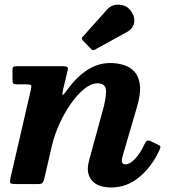

<svg xmlns="http://www.w3.org/2000/svg" viewBox="-20 -812 756 847"><path d="M556.5 -765Q577 -737 571.5 -711Q566 -685 540.5 -671L399.5 -593.5Q389.5 -587.5 382 -595.5L345.5 -633.5Q337 -642.5 345.5 -650.5L453 -770.5Q466.5 -786 486.5 -790Q506.5 -794 525.8 -787.5Q545 -781 556.5 -765ZM54 -520H257Q273 -520 277 -516.2Q281 -512.5 278 -500L258.5 -417.5Q253 -395.5 256.5 -393.8Q260 -392 276.5 -415.5Q317.5 -472.5 365 -503.2Q412.5 -534 466 -534Q497.5 -534 526 -525.2Q554.5 -516.5 573.8 -495Q593 -473.5 597.2 -436Q601.5 -398.5 584.5 -341L521.5 -125.5Q517.5 -111.5 517.5 -103.5Q517.5 -87 533.5 -87Q552.5 -87 575.2 -110.5Q598 -134 618 -177Q623 -187 627.8 -190.8Q632.5 -194.5 643 -190L674 -175Q686.5 -170 687.5 -165.5Q688.5 -161 682 -147Q648.5 -75 593.5 -30Q538.5 15 471.5 15Q420 15 393.8 -7.5Q367.5 -30 367.5 -68Q367.5 -77 369.5 -88.2Q371.5 -99.5 374 -108.5L432 -320Q448 -375.5 447.8 -410Q447.5 -444.5 410 -444.5Q382.5 -444.5 352.2 -420.2Q322 -396 293.5 -355.8Q265 -315.5 242.8 -266.8Q220.5 -218 209 -169L175.5 -24.5Q172.5 -11 167.8 -5.5Q163 0 146 0H52Q28.5 0 25.5 -5Q22.5 -10 26.5 -28L116.5 -417.5Q120 -432.5 116.5 -436.2Q113 -440 93.5 -440H55.5Q41 -440 38 -444.5Q35 -449 35 -463V-499.5Q35 -512.5 38 -516.2Q41 -520 54 -520Z"/></svg>

Font: Besley*
Style: Bold Italic
Weight: 700
Italic angle: -13°
Designer: Owen Earl
Foundry: indestructible type*
Version: Version 2.000; ttfautohint (v1.8.3)